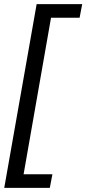

<svg xmlns="http://www.w3.org/2000/svg" viewBox="-28 -770 416 925"><path d="M-7.5 135 148.5 -750H368L355.5 -684.5H175.5L225 -725.5L78.5 110.5L45 69.5H224.5L212 135Z"/></svg>

Font: Cabin
Style: Italic
Weight: 400
Width: 4
Italic angle: -10°
Designer: Pablo Impallari
Foundry: Pablo Impallari. http://www.impallari.com Igino Marini. http://www.ikern.com
Version: Version 3.001